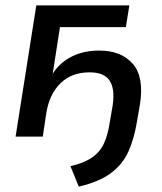

<svg xmlns="http://www.w3.org/2000/svg" viewBox="-20 -508 602 714"><path d="M273 186 242 110Q293 98 322.5 77.5Q352 57 366.5 25.5Q381 -6 388 -52L399 -116Q408 -178 387.5 -208.5Q367 -239 313 -239Q246 -239 204.5 -198Q163 -157 152 -86L139 0H38L115 -488H461L448 -407H203L176 -234Q203 -276 247.5 -298Q292 -320 349 -320Q431 -320 474 -270.5Q517 -221 500 -117L489 -54Q479 7 458 54.5Q437 102 393.5 135Q350 168 273 186Z"/></svg>

Font: Nunito Sans SemiBold
Style: Italic
Weight: 600
Italic angle: -9°
Designer: Vernon Adams
Foundry: Vernon Adams
Version: Version 3.006; ttfautohint (v1.8.3)